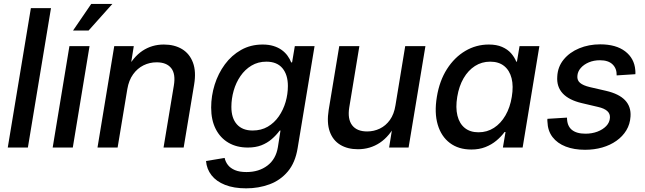

<svg xmlns="http://www.w3.org/2000/svg" viewBox="-20 -770 3367 1002"><path d="M246.1 -727.5 125.5 0H20.5L141.1 -727.5Z M254.9 0 342.3 -529.3H447.3L359.9 0ZM361.3 -610.8 456.1 -749.5H566.4L442.4 -610.8Z M644.5 -305.2 593.8 0H488.8L576.2 -529.3H678.2L657.2 -398.4L638.2 -401.9Q674.3 -472.2 723.6 -504.9Q772.9 -537.6 835 -537.6Q890.6 -537.6 930.2 -513.7Q969.7 -489.7 987.1 -443.1Q1004.4 -396.5 993.2 -329.1L938.5 0H833.5L887.2 -323.2Q897.5 -384.3 873.3 -414.6Q849.1 -444.8 797.4 -444.8Q760.7 -444.8 728.8 -429Q696.8 -413.1 674.6 -382.1Q652.3 -351.1 644.5 -305.2Z M1264.6 212.9Q1200.2 212.9 1154.5 194.8Q1108.9 176.8 1083.7 144.5Q1058.6 112.3 1055.2 70.3L1152.3 54.2Q1156.7 74.7 1169.7 91.3Q1182.6 107.9 1206.3 117.9Q1230 127.9 1266.1 127.9Q1331.1 127.9 1375.5 94.2Q1419.9 60.5 1430.2 -2L1443.8 -88.9L1439.5 -88.4Q1421.4 -64 1397.7 -43.7Q1374 -23.4 1343.8 -11.7Q1313.5 0 1273.4 0Q1215.3 0 1172.4 -25.1Q1129.4 -50.3 1105.7 -96.9Q1082 -143.6 1082 -208.5Q1082 -269.5 1100.3 -328.1Q1118.7 -386.7 1153.6 -434.1Q1188.5 -481.4 1238.3 -509.5Q1288.1 -537.6 1350.6 -537.6Q1382.3 -537.6 1407 -530Q1431.6 -522.5 1450 -509.3Q1468.3 -496.1 1480.5 -479.2Q1492.7 -462.4 1500 -443.8L1504.4 -444.8L1518.6 -529.3H1621.6L1533.2 3.4Q1521 78.6 1482.2 124.8Q1443.4 170.9 1386.7 191.9Q1330.1 212.9 1264.6 212.9ZM1298.3 -88.9Q1343.3 -88.9 1377.4 -108.9Q1411.6 -128.9 1435.1 -162.8Q1458.5 -196.8 1470.5 -237.8Q1482.4 -278.8 1482.4 -321.3Q1482.4 -379.9 1453.9 -414.1Q1425.3 -448.2 1370.1 -448.2Q1326.7 -448.2 1292.5 -427.7Q1258.3 -407.2 1234.9 -373Q1211.4 -338.9 1199.5 -296.9Q1187.5 -254.9 1187.5 -211.9Q1187.5 -153.3 1216.3 -121.1Q1245.1 -88.9 1298.3 -88.9Z M1847.7 8.8Q1793.9 8.8 1755.6 -14.4Q1717.3 -37.6 1700.9 -83.3Q1684.6 -128.9 1695.3 -196.3L1750.5 -529.3H1855.5L1802.7 -209.5Q1793 -148.9 1817.6 -116.5Q1842.3 -84 1896 -84Q1931.2 -84 1962.2 -98.9Q1993.2 -113.8 2014.9 -144Q2036.6 -174.3 2043.9 -220.7L2094.7 -529.3H2200.2L2112.3 0H2010.7L2031.7 -130.4H2049.8Q2013.7 -59.1 1962.6 -25.1Q1911.6 8.8 1847.7 8.8Z M2439.9 10.3Q2373 10.3 2327.9 -23.7Q2282.7 -57.6 2264.4 -119.4Q2246.1 -181.2 2259.8 -264.2Q2273.4 -348.1 2312.5 -409.4Q2351.6 -470.7 2408.2 -504.2Q2464.8 -537.6 2530.8 -537.6Q2571.8 -537.6 2600.3 -525.1Q2628.9 -512.7 2647 -492.2Q2665 -471.7 2674.3 -448.2H2677.7L2691.4 -529.3H2794.9L2707.5 0H2604.5L2618.2 -81.1H2613.3Q2595.2 -56.6 2570.3 -35.9Q2545.4 -15.1 2512.9 -2.4Q2480.5 10.3 2439.9 10.3ZM2477.1 -79.6Q2522 -79.6 2557.9 -102.8Q2593.8 -126 2617.9 -167.7Q2642.1 -209.5 2650.9 -264.6Q2660.2 -320.3 2649.9 -361.3Q2639.6 -402.3 2611.3 -425.3Q2583 -448.2 2538.1 -448.2Q2494.1 -448.2 2458.7 -425.5Q2423.3 -402.8 2399.4 -361.8Q2375.5 -320.8 2366.2 -264.6Q2356.9 -208.5 2367.2 -166.7Q2377.4 -125 2405.5 -102.3Q2433.6 -79.6 2477.1 -79.6Z M3033.2 11.7Q2976.1 11.7 2932.4 -5.1Q2888.7 -22 2863.5 -54.7Q2838.4 -87.4 2836.9 -135.3Q2836.4 -138.7 2836.4 -142.3Q2836.4 -146 2836.9 -149.9L2939 -156.2Q2939 -113.8 2963.6 -93Q2988.3 -72.3 3035.2 -72.3Q3069.3 -72.3 3097.7 -83Q3126 -93.8 3143.8 -112.3Q3161.6 -130.9 3163.1 -155.3Q3164.6 -176.8 3148.9 -190.7Q3133.3 -204.6 3101.1 -211.9L3016.1 -231.9Q2949.2 -247.6 2916.7 -282.5Q2884.3 -317.4 2888.2 -370.6Q2890.6 -421.4 2921.6 -459.2Q2952.6 -497.1 3002.7 -517.8Q3052.7 -538.6 3112.3 -538.6Q3194.8 -538.6 3242.7 -502Q3290.5 -465.3 3295.4 -404.3Q3295.9 -398.9 3296.1 -393.6Q3296.4 -388.2 3295.9 -382.8L3198.2 -376.5Q3199.2 -412.1 3177 -433.8Q3154.8 -455.6 3110.8 -455.6Q3079.1 -455.6 3053 -444.6Q3026.9 -433.6 3010.7 -415Q2994.6 -396.5 2993.2 -373.5Q2991.2 -351.1 3007.3 -337.4Q3023.4 -323.7 3058.6 -315.4L3143.1 -295.9Q3210.4 -280.3 3242.2 -246.8Q3273.9 -213.4 3270.5 -162.1Q3268.1 -122.1 3248.8 -90.1Q3229.5 -58.1 3197 -35.2Q3164.6 -12.2 3122.6 -0.2Q3080.6 11.7 3033.2 11.7Z"/></svg>

Font: Inter 24pt Medium
Style: Italic
Weight: 500
Italic angle: -9.3988°
Designer: Rasmus Andersson
Foundry: rsms
Version: Version 4.001;git-66647c0bb